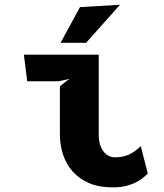

<svg xmlns="http://www.w3.org/2000/svg" viewBox="-20 -780 690 808"><path d="M232 -417 272 -448 226 -438H94.5L80.5 -550H395.5V-211.5Q395.5 -191 400.5 -173.8Q405.5 -156.5 414.5 -144.2Q423.5 -132 436 -125Q448.5 -118 463.5 -118Q496.5 -118 521.5 -129Q546.5 -140 572.5 -165L602 -49Q595 -43.5 584.5 -34Q574 -24.5 556.8 -15Q539.5 -5.5 514.5 1.5Q489.5 8.5 454 8.5Q396.5 8.5 354.8 -9.5Q313 -27.5 285.8 -58.2Q258.5 -89 245.2 -129.8Q232 -170.5 232 -216ZM316.5 -750 485 -760 342.5 -600H235Z"/></svg>

Font: B612 Mono
Style: Bold
Weight: 700
Version: Version 1.005